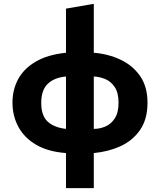

<svg xmlns="http://www.w3.org/2000/svg" viewBox="-20 -796 834 1001"><path d="M324 185V2Q231 -5 169 -41Q107 -77 76 -134.5Q45 -192 45 -261Q45 -328 74.5 -383Q104 -438 166 -474.5Q228 -511 324 -521V-751L469 -776V-521Q544 -515 608 -485Q672 -455 710.5 -399.5Q749 -344 749 -260Q749 -175 710.5 -119Q672 -63 608.5 -34Q545 -5 469 2V185ZM324 -124V-397Q264 -392 229.5 -359.5Q195 -327 195 -259Q195 -193 228.5 -162Q262 -131 324 -124ZM469 -124Q500 -124 529.5 -136.5Q559 -149 578.5 -179Q598 -209 598 -260Q598 -312 578.5 -341.5Q559 -371 529.5 -383.5Q500 -396 469 -397Z"/></svg>

Font: Ubuntu Sans ExtraBold
Style: Regular
Weight: 800
Designer: Dalton Maag Ltd
Foundry: Dalton Maag Ltd
Version: Version 1.006; ttfautohint (v1.8.4.7-5d5b)